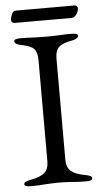

<svg xmlns="http://www.w3.org/2000/svg" viewBox="-55 -812 450 852"><g transform="rotate(-5 170.0 -386.0)"><path d="M19 0ZM19 -6Q19 -13 27 -17Q35 -21 52 -24Q92 -31 111 -47.5Q130 -64 130 -98V-550Q130 -585 115.5 -600Q101 -615 63 -622Q30 -628 30 -642Q30 -653 59 -653Q87 -653 123 -651L176 -650L224 -651Q256 -653 285 -653Q314 -653 314 -642Q314 -628 281 -622Q242 -615 226 -599.5Q210 -584 210 -550V-98Q210 -64 229.5 -47.5Q249 -31 289 -24Q306 -21 314 -17Q322 -13 322 -6Q322 5 293 5Q256 5 229 2Q197 0 176 0Q151 0 115 2Q85 5 48 5Q19 5 19 -6ZM24 -735Q24 -747 30 -762Q36 -777 48 -777H311Q316 -777 320 -773Q324 -769 324 -765Q324 -750 314.5 -736.5Q305 -723 293 -723H38Q33 -723 28.5 -727Q24 -731 24 -735Z"/></g></svg>

Font: EB Garamond
Style: Regular
Weight: 400
Designer: Georg Duffner and Octavio Pardo
Foundry: Georg Duffner
Version: Version 1.000; ttfautohint (v1.6)